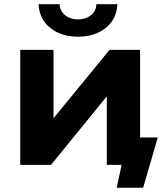

<svg xmlns="http://www.w3.org/2000/svg" viewBox="-20 -771 777 898"><path d="M525.8 107 556.6 -35.9 651.7 0H479.6V-128.1H718L649.5 107ZM74.7 0V-537.9H230.3V-217.9L492.3 -537.9H635.2V0H479.6V-320.4L218.6 0ZM344.8 -599.4Q266.8 -599.4 215.4 -640.1Q163.9 -680.8 160.5 -751.3H258.7Q260.7 -718.5 285.1 -699.3Q309.6 -680.1 344.8 -680.1Q380 -680.1 404.7 -699.3Q429.4 -718.5 430.8 -751.3H529Q525.6 -680.8 474.2 -640.1Q422.7 -599.4 344.8 -599.4Z"/></svg>

Font: Montserrat Thin
Style: Regular
Weight: 100
Designer: Julieta Ulanovsky
Foundry: Julieta Ulanovsky
Version: Version 9.000